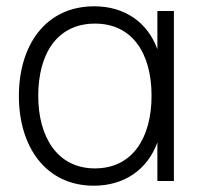

<svg xmlns="http://www.w3.org/2000/svg" viewBox="-20 -575 642 610"><path d="M480 -418.5C449 -504 376.5 -555 279.5 -555C124.5 -555 40 -431 40 -270C40 -109 125 15 278 15C375 15 448.5 -36 480 -122.5V0H532.5V-540H480ZM281.5 -40C162 -40 101.5 -140 101.5 -270.5C101.5 -403 160.5 -500 282 -500C401 -500 461.5 -404.5 461.5 -271C461.5 -138.5 402 -40 281.5 -40Z"/></svg>

Font: Hauora Light
Style: Regular
Weight: 300
Designer: Wayne Shih
Foundry: WCYS
Version: Version 1.001;hotconv 1.0.109;makeotfexe 2.5.65596